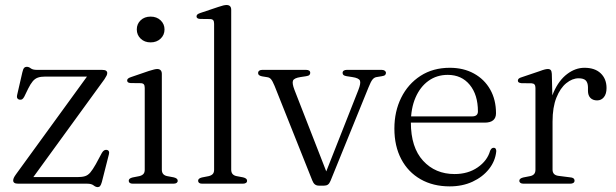

<svg xmlns="http://www.w3.org/2000/svg" viewBox="-20 -752 2520 786"><path d="M407.5 -427.5 107 -14 90.5 -27H296.5Q316 -27 328 -30.8Q340 -34.5 349.8 -46Q359.5 -57.5 372 -79.5L397 -126Q401.5 -133.5 406 -136.2Q410.5 -139 415.5 -138.5Q422.5 -138 425.2 -133.2Q428 -128.5 426 -121L397 -7Q393.5 5 389.8 9.5Q386 14 380 14Q372 14 363.2 7Q354.5 0 337.5 0H55.5Q43.5 0 38.8 -3.5Q34 -7 34 -13Q34 -18 36.5 -23.8Q39 -29.5 45.5 -38.5L343 -448L353.5 -438.5H165Q146.5 -438.5 134.8 -434.2Q123 -430 114 -419.2Q105 -408.5 95.5 -389.5L79.5 -356.5Q75.5 -349 71.2 -346Q67 -343 61 -344Q54.5 -344.5 51.2 -349.5Q48 -354.5 50 -362.5L71.5 -456Q74.5 -469.5 78.8 -474Q83 -478.5 89.5 -478.5Q98 -478.5 106 -472.2Q114 -466 130.5 -466H397Q409.5 -466 414.2 -462.5Q419 -459 419 -453Q419 -448 416.2 -442.2Q413.5 -436.5 407.5 -427.5Z M642.5 -449.5V-57.5Q642.5 -46 648.2 -39.5Q654 -33 664.5 -31L691 -26Q699 -24 703.2 -20.8Q707.5 -17.5 707.5 -12Q707.5 -6.5 703 -3.2Q698.5 0 689.5 0H524Q515.5 0 511.2 -3.2Q507 -6.5 507 -12Q507 -17 510.8 -20.2Q514.5 -23.5 522.5 -25.5L550.5 -31Q561 -33.5 566.8 -39.5Q572.5 -45.5 572.5 -57V-392Q572.5 -402 569 -406.5Q565.5 -411 556.5 -411.5L515 -412Q507 -412.5 503.8 -415.2Q500.5 -418 500.5 -422.5Q500.5 -427 504 -430.2Q507.5 -433.5 516.5 -436.5L589.5 -461.5Q602.5 -465.5 610.5 -467.5Q618.5 -469.5 623.5 -469.5Q633 -469.5 637.8 -464.2Q642.5 -459 642.5 -449.5ZM596.5 -578.5Q571.5 -578.5 555.8 -593.8Q540 -609 540 -631.5Q540 -654 555.8 -669Q571.5 -684 596.5 -684Q621.5 -684 637.5 -668.8Q653.5 -653.5 653.5 -631.5Q653.5 -609 637.5 -593.8Q621.5 -578.5 596.5 -578.5Z M926.5 -712V-57.5Q926.5 -46 932.2 -39.5Q938 -33 948.5 -31L975 -26Q983 -24 987.2 -20.8Q991.5 -17.5 991.5 -12Q991.5 -6.5 987 -3.2Q982.5 0 973.5 0H808Q799.5 0 795.2 -3.2Q791 -6.5 791 -12Q791 -17 794.8 -20.2Q798.5 -23.5 806.5 -25.5L834.5 -31Q845 -33.5 850.8 -39.5Q856.5 -45.5 856.5 -57V-654.5Q856.5 -664.5 853 -669Q849.5 -673.5 840.5 -674L799 -674.5Q791 -675 787.8 -677.8Q784.5 -680.5 784.5 -684.5Q784.5 -689.5 788 -692.8Q791.5 -696 800.5 -699L873.5 -723.5Q886.5 -728 894.5 -729.8Q902.5 -731.5 907.5 -731.5Q917 -731.5 921.8 -726.5Q926.5 -721.5 926.5 -712Z M1306.5 8H1286Q1275.5 8 1269 2.8Q1262.5 -2.5 1258.5 -13L1104 -400.5Q1095.5 -421 1089.2 -428Q1083 -435 1074 -436L1052.5 -439.5Q1043.5 -441.5 1040 -444.8Q1036.5 -448 1036.5 -453.5Q1036.5 -459 1041 -462.5Q1045.5 -466 1053.5 -466H1232.5Q1250 -466 1250 -453.5Q1250 -448.5 1246.5 -445Q1243 -441.5 1233 -440L1210 -436.5Q1184 -432.5 1179.5 -422Q1175 -411.5 1185.5 -384L1322 -34L1307 -28.5L1447 -383.5Q1458 -411.5 1453.5 -422Q1449 -432.5 1422.5 -436.5L1399.5 -440Q1390 -441.5 1386.2 -444.8Q1382.5 -448 1382.5 -453.5Q1382.5 -459.5 1387.2 -462.8Q1392 -466 1400 -466H1542.5Q1550.5 -466 1555.2 -462.5Q1560 -459 1560 -453.5Q1560 -448.5 1556.5 -445Q1553 -441.5 1543 -440L1521.5 -436.5Q1512 -435 1505 -426.5Q1498 -418 1488.5 -394L1333 -11.5Q1328.5 -0.5 1322.2 3.8Q1316 8 1306.5 8Z M2010.5 -288.5Q2010.5 -269.5 1999 -259.8Q1987.5 -250 1964.5 -250H1637V-275.5H1912.5Q1936.5 -275.5 1936.5 -296Q1936.5 -364 1903 -404.8Q1869.5 -445.5 1813 -445.5Q1768 -445.5 1734 -421Q1700 -396.5 1681 -352.5Q1662 -308.5 1662 -250.5Q1662 -148.5 1712 -94Q1762 -39.5 1841 -39.5Q1896 -39.5 1935.5 -66.8Q1975 -94 1986.5 -135Q1990 -142 1993.2 -144.5Q1996.5 -147 2001 -147Q2007 -147 2009.5 -142.5Q2012 -138 2011.5 -132Q2007.5 -92.5 1981.8 -60Q1956 -27.5 1914.5 -8.2Q1873 11 1821 11Q1753 11 1701.8 -18.2Q1650.5 -47.5 1622.5 -100.8Q1594.5 -154 1594.5 -225.5Q1594.5 -296 1622.5 -352.2Q1650.5 -408.5 1701.5 -441.5Q1752.5 -474.5 1821.5 -474.5Q1877.5 -474.5 1920.2 -451Q1963 -427.5 1986.8 -385.5Q2010.5 -343.5 2010.5 -288.5Z M2225 -256.5Q2225 -326 2246.5 -374.8Q2268 -423.5 2301.8 -449Q2335.5 -474.5 2372.5 -474.5Q2415.5 -474.5 2439.2 -451.8Q2463 -429 2463 -391.5Q2463 -367.5 2452.2 -354.2Q2441.5 -341 2424.5 -341Q2407 -341 2397 -351.2Q2387 -361.5 2387 -380V-395.5Q2386.5 -414 2377.8 -422.8Q2369 -431.5 2348.5 -431.5Q2323 -431.5 2298.2 -411.5Q2273.5 -391.5 2257.8 -352.2Q2242 -313 2242 -254.5ZM2239 -449.5 2242 -328V-57.5Q2242 -46.5 2248 -40Q2254 -33.5 2267 -32L2314 -26Q2323 -25.5 2327.5 -22Q2332 -18.5 2332 -12Q2332 -6.5 2327.2 -3.2Q2322.5 0 2314 0H2123.5Q2115 0 2110.5 -3.2Q2106 -6.5 2106 -12Q2106 -17 2110 -20.2Q2114 -23.5 2122 -25.5L2150 -31Q2160.5 -33 2166.2 -39.2Q2172 -45.5 2172 -57V-392Q2172 -401.5 2168.2 -406Q2164.5 -410.5 2156 -411L2114.5 -411.5Q2106.5 -412.5 2103.2 -415Q2100 -417.5 2100 -422Q2100 -426.5 2103.5 -430Q2107 -433.5 2116 -436L2188.5 -460.5Q2203 -466 2210.8 -467.8Q2218.5 -469.5 2223 -469.5Q2231 -469.5 2234.8 -464.8Q2238.5 -460 2239 -449.5Z"/></svg>

Font: Fraunces Light
Style: Regular
Weight: 300
Version: Version 1.000;[b76b70a41]